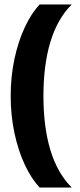

<svg xmlns="http://www.w3.org/2000/svg" viewBox="-20 -708 357 862"><path d="M302 134H158Q121 95 91.5 32Q62 -31 45 -110Q28 -189 28 -277Q28 -365 45 -444Q62 -523 91.5 -586Q121 -649 158 -688H302Q238 -624 206.5 -520.5Q175 -417 175 -277Q175 -137 206.5 -33.5Q238 70 302 134Z"/></svg>

Font: Overused Grotesk
Style: Bold
Weight: 700
Version: Version 0.003